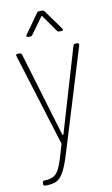

<svg xmlns="http://www.w3.org/2000/svg" viewBox="-98 -750 582 1000"><g transform="rotate(-10 192.5 -250.0)"><path d="M48 190V183Q48 173 58 173H61Q94 172 112 159Q130 146 143.5 112.5Q157 79 178 3Q179 2 178.5 -0.5Q178 -3 178 -3L27 -490L26 -494Q26 -501 35 -501H45Q54 -501 57 -493L191 -46Q192 -44 194 -44Q196 -44 197 -46L329 -493Q332 -501 340 -501H350Q355 -501 357.5 -498Q360 -495 359 -490L191 59Q172 121 155 150.5Q138 180 117.5 190Q97 200 61 200H55Q48 200 48 190ZM98 -590 172 -694Q176 -700 184 -700H200Q208 -700 212 -694L287 -590Q289 -588 289 -584Q289 -582 287 -580Q285 -578 281 -578H269Q261 -578 257 -584L196 -671Q195 -673 193 -673Q191 -673 190 -671L127 -584Q123 -578 115 -578H104Q98 -578 96 -581.5Q94 -585 98 -590Z"/></g></svg>

Font: Barlow Semi Condensed Thin
Style: Regular
Weight: 250
Width: 4
Designer: Jeremy Tribby
Foundry: Tribby Type
Version: Version 1.408